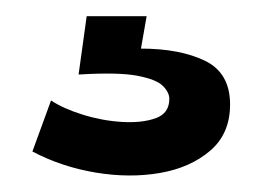

<svg xmlns="http://www.w3.org/2000/svg" viewBox="-20 -28 324 237"><path d="M20 159 43 96Q58 106 82 113.5Q106 121 130.5 122.5Q155 124 172 118Q189 112 189 94Q189 86 181 78Q173 70 149.5 65.5Q126 61 77 64L87 -8H161L154 32Q202 32 233 47Q264 62 264 101Q264 137 239.5 158Q215 179 177.5 185.5Q140 192 98 185Q56 178 20 159Z"/></svg>

Font: Bricolage Grotesque 96pt Medium
Style: Regular
Weight: 500
Designer: Mathieu Triay
Foundry: Atelier Triay
Version: Version 1.001; ttfautohint (v1.8.4.7-5d5b);gftools[0.9.33.de